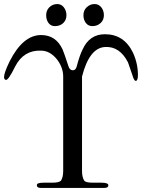

<svg xmlns="http://www.w3.org/2000/svg" viewBox="-20 -930 725 948"><path d="M653 -531Q648 -529 643 -536Q638 -543 633 -561Q615 -615 612 -622Q571 -702 499 -698Q421 -694 385 -552V-86Q385 -55 396 -38Q403 -28 439 -28H481Q515 -28 515 -15Q515 -2 494 -2H183Q162 -2 162 -15Q161 -22 170 -25Q179 -28 197 -28H238Q272 -28 281 -38Q292 -55 292 -86V-552Q292 -596 262 -636Q227 -680 182 -680Q97 -683 55 -602Q19 -528 7 -536Q0 -539 0 -550Q0 -570 27 -626Q93 -757 183 -757Q256 -757 289 -686Q296 -670 318 -603Q324 -583 340 -583Q354 -583 359 -603Q374 -659 388 -686Q422 -761 498 -761Q593 -761 637 -669Q661 -616 661 -559Q661 -536 653 -531ZM493 -855Q493 -831 476.5 -816Q460 -801 436 -801Q416 -801 404 -816.5Q392 -832 392 -855Q392 -879 408.5 -894.5Q425 -910 447 -910Q467 -910 480 -894Q493 -878 493 -855ZM308 -855Q308 -831 292 -816Q276 -801 251 -801Q231 -801 219.5 -816.5Q208 -832 208 -855Q208 -879 224 -894.5Q240 -910 263 -910Q283 -910 295.5 -893.5Q308 -877 308 -855Z"/></svg>

Font: GFS Gazis
Style: Regular
Weight: 400
Designer: George Matthiopoulos
Foundry: George Matthiopoulos
Version: Version 1.0